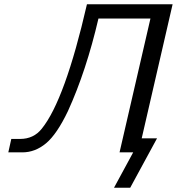

<svg xmlns="http://www.w3.org/2000/svg" viewBox="-20 -715 830 901"><path d="M19 0 33 -63H74Q138 -63 176 -111Q285 -246 388 -695H790L645 -66H717L591 166H515L605 0H541L686 -628H442Q385 -383 299 -194Q247 -85 196 -42.5Q145 0 85 0Z"/></svg>

Font: Coval
Style: Light Italic
Weight: 300
Foundry: Context Ltd
Version: Version 001.000